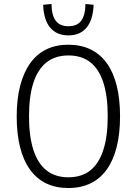

<svg xmlns="http://www.w3.org/2000/svg" viewBox="-20 -938 688 966"><path d="M324 8Q261 8 213 -15Q165 -38 131.5 -84Q98 -130 81 -197.5Q64 -265 64 -352Q64 -439 81.5 -506.5Q99 -574 132 -620Q165 -666 213 -689.5Q261 -713 324 -713Q387 -713 435.5 -689.5Q484 -666 517 -620.5Q550 -575 567 -507.5Q584 -440 584 -353Q584 -266 567 -198.5Q550 -131 517 -85Q484 -39 435.5 -15.5Q387 8 324 8ZM324 -46Q390 -46 433.5 -80Q477 -114 499.5 -182.5Q522 -251 522 -353Q522 -456 499.5 -524Q477 -592 433.5 -625.5Q390 -659 324 -659Q259 -659 215 -625Q171 -591 148.5 -523Q126 -455 126 -352Q126 -251 148.5 -182.5Q171 -114 215 -80Q259 -46 324 -46ZM324 -760Q265 -760 232.5 -799Q200 -838 197 -914L239 -918Q240 -860 261 -833Q282 -806 324 -806Q368 -806 388.5 -833.5Q409 -861 410 -918L451 -914Q448 -838 415.5 -799Q383 -760 324 -760Z"/></svg>

Font: Nunito Sans 10pt Condensed Light
Style: Regular
Weight: 300
Width: 3
Designer: Vernon Adams
Foundry: Vernon Adams
Version: Version 3.101;gftools[0.9.27]